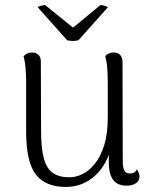

<svg xmlns="http://www.w3.org/2000/svg" viewBox="-20 -724 600 757"><path d="M429 -517Q444 -517 453.5 -507.5Q463 -498 463 -480L464 -90Q464 -62 470.5 -51Q477 -40 493 -40Q498 -40 506 -42.5Q514 -45 519 -56Q530 -42 530 -28Q530 -12 516.5 -2Q503 8 479 8Q443 8 426 -15Q409 -38 409 -84V-169L423 -183Q418 -122 392.5 -78.5Q367 -35 327.5 -11Q288 13 239 13Q160 13 122 -35Q84 -83 83 -201V-404Q83 -432 80.5 -458.5Q78 -485 73 -503Q79 -508 87 -512.5Q95 -517 107 -517Q122 -517 131.5 -508Q141 -499 141 -482L142 -207Q142 -139 153 -99Q164 -59 188.5 -42Q213 -25 254 -25Q278 -25 304 -37Q330 -49 353 -77Q376 -105 390.5 -150.5Q405 -196 405 -264Q405 -329 405 -370Q405 -411 404 -436Q403 -461 400.5 -476Q398 -491 395 -503Q399 -508 407.5 -512.5Q416 -517 429 -517ZM158 -704 268 -615 376 -704Q382 -704 392 -701.5Q402 -699 405 -695L289 -565Q283 -564 275.5 -563Q268 -562 259.5 -563Q251 -564 245 -565L129 -695Q131 -699 142 -701.5Q153 -704 158 -704Z"/></svg>

Font: Arima Light
Style: Regular
Weight: 300
Designer: Joana Correia and Natanael Gama
Foundry: NDISCOVER
Version: Version 1.101;gftools[0.9.23]